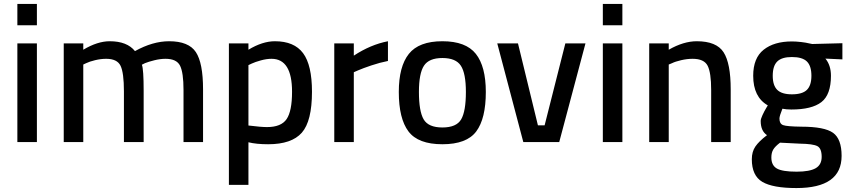

<svg xmlns="http://www.w3.org/2000/svg" viewBox="-20 -720 4308 973"><path d="M68 0V-500H167V0ZM68 -592V-700H167V-592Z M402 0H303V-500H402V-468Q474 -511 536 -511Q624 -511 664 -461Q754 -511 837 -511Q936 -511 972.5 -456Q1009 -401 1009 -267V0H910V-264Q910 -352 892.5 -387Q875 -422 819 -422Q792 -422 762 -414.5Q732 -407 715 -400L699 -392Q708 -369 708 -259V0H608V-257Q608 -351 591 -386.5Q574 -422 518 -422Q491 -422 462 -415Q433 -408 417 -400L402 -393Z M1140 217V-500H1239V-468Q1310 -511 1373 -511Q1471 -511 1516 -450.5Q1561 -390 1561 -255Q1561 -106 1509.5 -47.5Q1458 11 1339 11Q1279 11 1239 1V217ZM1356 -422Q1331 -422 1302 -414Q1273 -406 1256 -398L1239 -390V-84Q1303 -76 1333 -76Q1405 -76 1432.5 -116.5Q1460 -157 1460 -255Q1460 -422 1356 -422Z M1674 0V-500H1773V-438Q1858 -494 1946 -511V-411Q1905 -403 1862 -388.5Q1819 -374 1796 -364L1773 -354V0Z M2442 -254Q2442 -119 2393.5 -54Q2345 11 2222 11Q2099 11 2050 -54Q2001 -119 2001 -254Q2001 -383 2052 -447Q2103 -511 2222 -511Q2341 -511 2391.5 -447Q2442 -383 2442 -254ZM2341 -254Q2341 -348 2315.5 -387Q2290 -426 2222 -426Q2154 -426 2128.5 -387Q2103 -348 2103 -254Q2103 -156 2127 -115Q2151 -74 2222 -74Q2293 -74 2317 -115Q2341 -156 2341 -254Z M2500 -500H2605L2706 -85H2740L2845 -500H2947L2814 0H2632Z M3035 0V-500H3134V0ZM3035 -592V-700H3134V-592Z M3369 0H3270V-500H3369V-468Q3444 -511 3511 -511Q3611 -511 3647 -455Q3683 -399 3683 -267V0H3584V-264Q3584 -352 3566 -387Q3548 -422 3490 -422Q3462 -422 3432 -415Q3402 -408 3386 -400L3369 -393Z M4016 233Q3896 233 3843 201.5Q3790 170 3790 87Q3790 49 3808 22.5Q3826 -4 3867 -35Q3835 -56 3835 -107Q3835 -117 3844 -136.5Q3853 -156 3862 -171L3871 -186Q3797 -228 3797 -336Q3797 -426 3850 -468Q3903 -510 3993 -510Q4014 -510 4040 -507Q4066 -504 4081 -500L4096 -497L4249 -501V-419L4163 -423Q4191 -389 4191 -336Q4191 -240 4142.5 -202.5Q4094 -165 3990 -165Q3965 -165 3945 -169Q3930 -132 3930 -119Q3930 -93 3948.5 -86Q3967 -79 4041 -78Q4158 -78 4201.5 -47Q4245 -16 4245 70Q4245 233 4016 233ZM4033 8 3933 3Q3908 22 3898.5 38Q3889 54 3889 78Q3889 118 3917 134Q3945 150 4017 150Q4083 150 4113.5 132.5Q4144 115 4144 75Q4144 32 4122 20.5Q4100 9 4033 8ZM3993 -242Q4046 -242 4069 -264.5Q4092 -287 4092 -336Q4092 -386 4069 -408.5Q4046 -431 3993 -431Q3942 -431 3919 -408.5Q3896 -386 3896 -336Q3896 -287 3919 -264.5Q3942 -242 3993 -242Z"/></svg>

Font: TitilliumText
Style: Medium
Weight: 500
Designer: Accademia di Belle Arti di Urbino and others
Foundry: Accademia di Belle Arti di Urbino and others.
Version: Version 60.001